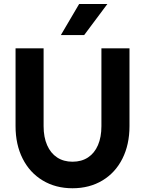

<svg xmlns="http://www.w3.org/2000/svg" viewBox="-20 -956 747 989"><path d="M60.1 -306.2V-707H204.6V-306.2Q204.6 -249.5 222.7 -208.3Q240.7 -167 274.2 -145Q307.6 -123 353.5 -123Q399.9 -123 433.3 -145Q466.8 -167 484.6 -208.3Q502.4 -249.5 502.4 -306.2V-707H647V-306.2Q647 -211.4 610.6 -138.9Q574.2 -66.4 507.6 -26.4Q440.9 13.7 353.5 13.7Q266.6 13.7 200 -26.4Q133.3 -66.4 96.7 -138.9Q60.1 -211.4 60.1 -306.2ZM533.2 -935.5H387.7L293.5 -775.4H413.6Z"/></svg>

Font: Wanted Sans Std Variable
Style: Regular
Weight: 400
Designer: Original Design by Kil Hyung-jin and Kang Hanbin, Wanted Lab, Inc;
Foundry: Wanted Lab, Inc.
Version: Version 1.003;Glyphs 3.2 (3227)